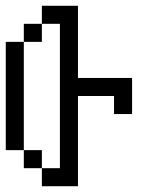

<svg xmlns="http://www.w3.org/2000/svg" viewBox="-20 -645 540 665"><path d="M250 -375H437.5V-250H375V-312.5H250V0H125V-62.5H187.5V-562.5H125V-625H250ZM0 -500H62.5V-125H0ZM62.5 -125H125V-62.5H62.5ZM62.5 -562.5H125V-500H62.5Z"/></svg>

Font: 寒蝉点阵体 16px
Style: Regular
Weight: 400
Designer: Designed by Warren2060
Foundry: ChillType
Version: Version 1.000